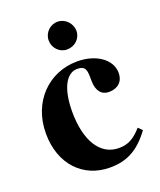

<svg xmlns="http://www.w3.org/2000/svg" viewBox="-129 -747 701 842"><g transform="rotate(-20 222.0 -326.0)"><path d="M305 -600C305 -636 275 -666 240 -666C205 -666 176 -637 176 -602C176 -566 204 -537 239 -537C276 -537 305 -565 305 -600ZM412 -109C375 -67 346 -53 305 -53C218 -53 166 -137 166 -273C166 -382 201 -442 250 -442C292 -442 292 -419 292 -372C292 -324 314 -299 348 -299C390 -299 416 -324 416 -363C416 -427 349 -473 262 -473C129 -473 25 -371 25 -222C25 -79 114 14 239 14C319 14 375 -16 430 -91Z"/></g></svg>

Font: XITS
Style: Bold
Weight: 700
Designer: MicroPress Inc., with final additions and corrections provided by Coen Hoffman, Elsevier (retired)
Version: Version 1.107